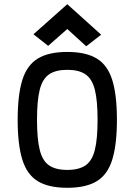

<svg xmlns="http://www.w3.org/2000/svg" viewBox="-20 -879 640 913"><path d="M300 14Q211 14 159.5 -17.5Q108 -49 86 -120.5Q64 -192 64 -309Q64 -427 86 -498Q108 -569 159.5 -600.5Q211 -632 300 -632Q389 -632 440.5 -600.5Q492 -569 514 -498Q536 -427 536 -309Q536 -192 514 -120.5Q492 -49 440.5 -17.5Q389 14 300 14ZM300 -71Q355 -71 386.5 -92.5Q418 -114 431 -166Q444 -218 444 -309Q444 -401 431 -452.5Q418 -504 386.5 -525.5Q355 -547 300 -547Q245 -547 213.5 -525.5Q182 -504 169 -452.5Q156 -401 156 -309Q156 -218 169 -166Q182 -114 213.5 -92.5Q245 -71 300 -71ZM390 -659 300 -741 209 -661 139 -716 300 -859 461 -714Z"/></svg>

Font: Victor Mono Thin SemiBold
Style: Regular
Weight: 600
Monospace: yes
Version: Version 1.561;gftools[0.9.30]